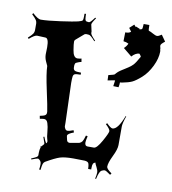

<svg xmlns="http://www.w3.org/2000/svg" viewBox="-90 -928 890 993"><g transform="rotate(10 354.5 -432.0)"><path d="M588.9 -695.3Q568.4 -694.3 549.8 -673.3L504.9 -710Q518.6 -723.1 523.9 -736.3Q511.7 -742.7 496.6 -744.1L497.6 -791H502Q517.6 -791 526.9 -799.3L513.7 -817.4L536.6 -838.4L546.9 -827.1Q546.9 -829.1 547.9 -830.1L568.8 -821.3L566.9 -818.4Q569.3 -818.4 579.6 -822.3Q583 -823.7 584 -850.1H613.8Q613.8 -821.3 616.7 -820.3Q625.5 -817.9 639.9 -809.6Q654.3 -801.3 662.4 -801.3Q670.4 -801.3 686 -812L709 -779.3Q688 -763.7 688 -755.9Q688 -748 690.9 -742.2V-736.3Q692.9 -729 692.9 -724.1Q692.9 -688.5 672.9 -647.2Q652.8 -606 624.5 -580.8Q596.2 -555.7 577.9 -547.1Q559.6 -538.6 525.9 -532.2Q518.6 -532.2 515.6 -531.2V-529.3Q515.6 -520 512.7 -505.4L484.9 -506.3Q488.8 -531.7 488.8 -534.2V-535.2L489.7 -536.1L485.8 -537.1Q482.9 -537.1 450.7 -530.3L449.7 -558.1Q480 -564.9 482.2 -568.1Q484.4 -571.3 488.5 -575.4Q492.7 -579.6 496.1 -582.8Q499.5 -585.9 505.6 -590.1Q511.7 -594.2 514.9 -596.2Q518.1 -598.1 524.9 -602.5Q531.7 -606.9 545.2 -615.5Q558.6 -624 569.1 -635Q579.6 -646 598.6 -680.2V-681.2Q596.2 -687.5 588.9 -695.3ZM95.2 -692.9 51.3 -694.8Q39.1 -694.8 11.2 -670.9L6.3 -676.8Q25.4 -693.8 30.8 -702.4Q36.1 -710.9 36.1 -720.2V-755.9Q36.1 -765.1 30.8 -773.7Q25.4 -782.2 7.3 -799.8L12.2 -806.2Q41 -779.8 55.2 -779.8Q90.3 -779.8 159.2 -789.6Q228 -799.3 247.8 -804.4Q267.6 -809.6 270.5 -814Q273.4 -818.4 273.4 -834V-849.1L281.2 -850.1Q281.2 -841.8 281.7 -836.2Q282.2 -830.6 282.5 -826.2Q282.7 -821.8 284.2 -819.1Q285.6 -816.4 286.1 -814.7Q286.6 -813 289.1 -812.3Q291.5 -811.5 292.5 -811.5Q297.4 -810.1 304 -810.1Q310.5 -810.1 331.5 -838.9L336.4 -835.9Q317.4 -809.6 317.4 -800.8L325.2 -765.1V-756.8Q325.2 -748 351.6 -721.2L348.1 -717.8Q323.2 -746.1 314.5 -746.1L302.2 -747.1Q298.3 -747.1 292.5 -745.1L250.5 -709Q245.1 -705.1 245.1 -698.2Q245.1 -691.4 246.1 -681.2Q247.1 -670.9 250 -654.3Q255.9 -615.2 277.3 -615.2Q285.2 -615.2 298.3 -618.2L301.3 -601.1Q290.5 -598.6 283.9 -595.7Q277.3 -592.8 273.9 -591.3Q270.5 -589.8 269 -584.2Q267.6 -578.6 267.6 -577.1V-566.9Q267.6 -555.2 274.9 -550.5Q282.2 -545.9 308.6 -545.9V-535.2Q283.7 -535.2 277.1 -531.7Q270.5 -528.3 269 -518.1Q267.6 -507.8 267.6 -484.9L274.4 -277.8V-257.8Q274.4 -254.4 278.8 -246.1Q283.2 -237.8 292 -237.8Q300.8 -237.8 322.3 -246.1L326.2 -234.9Q293.5 -223.1 293.5 -211.9Q293.5 -208 294.4 -206.1L298.3 -189Q301.3 -178.2 313.5 -178.2L363.3 -187Q372.6 -190.4 377.9 -198Q383.3 -205.6 390.1 -230L399.4 -228Q393.6 -204.1 393.6 -194.8Q393.6 -175.8 408.2 -175.8H441.4Q456.5 -175.8 481 -219.5Q505.4 -263.2 505.4 -273.4Q505.4 -283.7 481.4 -306.2L487.3 -312Q509.3 -290 518.6 -290Q546.4 -290 575.2 -365.2L578.1 -363.8Q564.5 -324.7 564.5 -308.1V-210.9Q564.5 -188.5 545.4 -149.7Q526.4 -110.8 526.4 -90.8Q526.4 -79.6 554.2 -60.1L548.3 -51.8Q523.9 -69.8 517.1 -69.8Q510.3 -69.8 499.5 -64Q488.8 -56.6 480.5 -18.1L475.6 -19Q480.5 -40.5 480.5 -52Q480.5 -63.5 472.2 -78.9Q463.9 -94.2 462.4 -101.1Q454.1 -98.6 450.7 -92Q447.3 -85.4 447.3 -68.8V-62H431.2Q430.7 -86.9 425.5 -93.5Q420.4 -100.1 405.3 -101.1Q390.1 -102.1 345.7 -102.1Q301.3 -102.1 277.1 -94.5Q252.9 -86.9 204.6 -59.1Q198.2 -54.7 195.3 -46.9Q192.4 -39.1 189.5 -14.2L182.1 -15.1Q184.6 -26.9 184.6 -44.2Q184.6 -61.5 167.5 -69.8Q160.6 -69.8 133.3 -59.1L131.3 -64Q154.3 -73.7 159.9 -77.9Q165.5 -82 165.5 -86.9V-101.1Q165.5 -115.7 170.4 -131.8Q170.4 -132.8 163.6 -137.2L171.4 -133.8L182.1 -145Q185.5 -147.9 185.5 -152.8Q184.6 -157.7 174.3 -185.1L179.2 -187Q187 -166 194.3 -154.8Q199.2 -158.7 199.2 -164.1Q199.2 -169.4 196 -178Q192.9 -186.5 190.4 -214.4Q188 -242.2 182.1 -259.5Q176.3 -276.9 162.1 -276.9Q155.3 -276.9 140.1 -273.9L137.2 -289.1Q158.7 -293 165 -297.9Q171.4 -302.7 171.4 -311V-316.9Q168.5 -340.8 149.9 -425.8Q131.3 -510.7 130.4 -549.8Q130.4 -550.8 121.3 -569.6Q112.3 -588.4 112.3 -607.9L113.3 -645Q113.3 -692.9 95.2 -692.9Z"/></g></svg>

Font: Eater
Style: Regular
Weight: 400
Version: Version 001.002